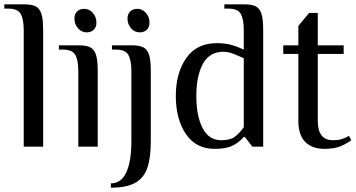

<svg xmlns="http://www.w3.org/2000/svg" viewBox="-34 -680 1650 890"><path d="M76 -540Q76 -591 62 -615.5Q48 -640 6 -640H-14V-660H76Q113 -660 131.5 -650.5Q150 -641 158 -616Q166 -591 166 -540V0H76Z M311 -594Q311 -615 323.5 -627Q336 -639 357 -639Q380 -639 396.5 -620Q413 -601 413 -575Q413 -554 400.5 -542Q388 -530 367 -530Q344 -530 327.5 -549Q311 -568 311 -594ZM329 -350Q329 -401 315 -425.5Q301 -450 259 -450H239V-470H329Q366 -470 384.5 -460.5Q403 -451 411 -426Q419 -401 419 -350V0H329Z M557 -594Q557 -615 569.5 -627Q582 -639 603 -639Q626 -639 642.5 -620Q659 -601 659 -575Q659 -554 646.5 -542Q634 -530 613 -530Q590 -530 573.5 -549Q557 -568 557 -594ZM480 170Q528 170 551.5 119Q575 68 575 -25V-350Q575 -401 561 -425.5Q547 -450 505 -450H485V-470H575Q612 -470 630.5 -460.5Q649 -451 657 -426Q665 -401 665 -350V-25Q665 53 648.5 99.5Q632 146 592 168Q552 190 480 190Z M781 -235Q781 -342 829.5 -411Q878 -480 971 -480Q1009 -480 1038 -472Q1067 -464 1096 -450V-540Q1096 -591 1082 -615.5Q1068 -640 1026 -640H1006V-660H1096Q1133 -660 1151.5 -650.5Q1170 -641 1178 -616Q1186 -591 1186 -540V0H1136L1101 -45H1096Q1074 -20 1044.5 -5Q1015 10 961 10Q874 10 827.5 -59Q781 -128 781 -235ZM1096 -90V-410Q1066 -424 1044 -432Q1022 -440 1001 -440Q937 -440 906.5 -384Q876 -328 876 -235Q876 -143 905 -86.5Q934 -30 991 -30Q1032 -30 1053 -45Q1074 -60 1096 -90Z M1349 -120V-430H1279V-470H1349V-560L1399 -620H1439V-470H1559V-430H1439V-120Q1439 -30 1509 -30Q1533 -30 1549.5 -35Q1566 -40 1584 -50L1594 -30Q1571 -13 1543 -1.5Q1515 10 1469 10Q1413 10 1381 -22Q1349 -54 1349 -120Z"/></svg>

Font: Philosopher
Style: Regular
Weight: 400
Designer: Jovanny Lemonad
Foundry: Jovanny Lemonad
Version: Version 2.000